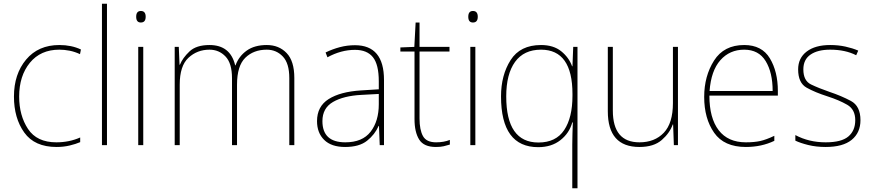

<svg xmlns="http://www.w3.org/2000/svg" viewBox="-20 -780 4689 1032"><path d="M284 10Q322 10 355 2Q388 -6 411 -16V-41Q352 -15 283 -15Q178 -15 130.5 -87Q83 -159 83 -261Q83 -372 140.5 -442.5Q198 -513 299 -513Q326 -513 354 -507.5Q382 -502 410 -489L415 -514Q364 -538 299 -538Q186 -538 120.5 -460Q55 -382 55 -261Q55 -145 110.5 -67.5Q166 10 284 10Z M555 0H528V-760H555Z M737 -721Q712 -721 712 -690Q712 -659 737 -659Q763 -659 763 -690Q763 -721 737 -721ZM750 -528H723V0H750Z M1414 -538Q1348 -538 1306 -508Q1264 -478 1246 -429H1244Q1218 -538 1106 -538Q1035 -538 998.5 -503.5Q962 -469 947 -432H945L941 -528H919V0H946V-325Q946 -426 993 -469.5Q1040 -513 1106 -513Q1157 -513 1192 -476.5Q1227 -440 1227 -360V0H1254V-325Q1254 -426 1298.5 -469.5Q1343 -513 1414 -513Q1465 -513 1500 -476.5Q1535 -440 1535 -360V0H1562V-361Q1562 -452 1520.5 -495Q1479 -538 1414 -538Z M2016 -275V-220Q2016 -129 1972 -72Q1928 -15 1836 -15Q1713 -15 1713 -129Q1713 -199 1770 -232Q1827 -265 1923 -270ZM1888 -537Q1846 -537 1806.5 -526.5Q1767 -516 1730 -498L1740 -472Q1813 -512 1888 -512Q1953 -512 1984.5 -472.5Q2016 -433 2016 -343V-300L1920 -294Q1809 -287 1746.5 -247.5Q1684 -208 1684 -129Q1684 -66 1722.5 -28Q1761 10 1835 10Q1911 10 1953 -23.5Q1995 -57 2015 -103H2017L2021 0H2044V-350Q2044 -537 1888 -537Z M2324 -15Q2272 -15 2253.5 -48.5Q2235 -82 2235 -143V-503H2396V-528H2235V-659H2214L2207 -528L2132 -525V-503H2208V-140Q2208 -70 2233 -30Q2258 10 2323 10Q2348 10 2365 6Q2382 2 2398 -3V-28Q2366 -15 2324 -15Z M2522 -721Q2497 -721 2497 -690Q2497 -659 2522 -659Q2548 -659 2548 -690Q2548 -721 2522 -721ZM2535 -528H2508V0H2535Z M3056 232H3084V-528H3061L3057 -424H3055Q3038 -471 2996.5 -504.5Q2955 -538 2888 -538Q2776 -538 2724.5 -457Q2673 -376 2673 -262Q2673 11 2873 11Q2944 11 2992 -26.5Q3040 -64 3056 -122H3059Q3058 -97 3057 -62Q3056 -27 3056 -3ZM2874 -14Q2701 -14 2701 -262Q2701 -382 2748.5 -447.5Q2796 -513 2888 -513Q3057 -513 3057 -275V-265Q3057 -148 3012.5 -81Q2968 -14 2874 -14Z M3624 -528H3597V-226Q3597 -118 3548 -66.5Q3499 -15 3417 -15Q3274 -15 3274 -186V-528H3247V-182Q3247 10 3417 10Q3494 10 3537 -27.5Q3580 -65 3596 -111H3598L3602 0H3624Z M3980 -538Q3871 -538 3818 -454.5Q3765 -371 3765 -259Q3765 -143 3818.5 -66.5Q3872 10 3989 10Q4073 10 4142 -23V-50Q4098 -29 4066 -22Q4034 -15 3989 -15Q3893 -15 3843 -80Q3793 -145 3793 -266H4161V-291Q4161 -395 4118 -466.5Q4075 -538 3980 -538ZM3980 -513Q4058 -513 4095.5 -451.5Q4133 -390 4133 -291H3794Q3802 -400 3852 -456.5Q3902 -513 3980 -513Z M4605 -134Q4605 -210 4553.5 -237.5Q4502 -265 4439 -286Q4381 -306 4339.5 -326Q4298 -346 4298 -407Q4298 -460 4336.5 -486.5Q4375 -513 4442 -513Q4524 -513 4582 -483L4593 -508Q4563 -521 4524.5 -529.5Q4486 -538 4442 -538Q4362 -538 4316 -503Q4270 -468 4270 -407Q4270 -334 4316 -308.5Q4362 -283 4428 -262Q4490 -242 4533.5 -217Q4577 -192 4577 -134Q4577 -78 4540 -46.5Q4503 -15 4418 -15Q4328 -15 4255 -54V-24Q4282 -11 4324.5 -0.5Q4367 10 4418 10Q4511 10 4558 -28.5Q4605 -67 4605 -134Z"/></svg>

Font: Noto Sans Display Thin
Style: Regular
Weight: 250
Designer: Monotype Design Team
Foundry: Monotype Imaging Inc.
Version: Version 1.900